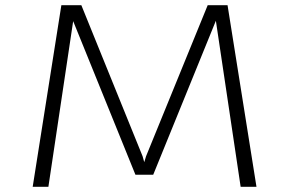

<svg xmlns="http://www.w3.org/2000/svg" viewBox="-20 -720 1115 740"><path d="M106 0 216.5 -700H293.5L529.5 -118L536 -95L543 -118L780.5 -700H857L968.5 0H907.5L812 -640L570.5 -46.5H502L262 -638.5L166.5 0Z"/></svg>

Font: Trispace SemiExpanded ExtraLight
Style: Regular
Weight: 200
Width: 6
Designer: Tyler Finck
Foundry: Etcetera Type Company
Version: Version 1.210; ttfautohint (v1.8.3)